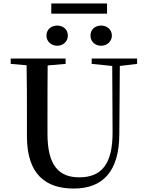

<svg xmlns="http://www.w3.org/2000/svg" viewBox="-20 -1074 849 1112"><path d="M311 -809C344 -809 373 -832 373 -868C373 -905 344 -926 311 -926C279 -926 249 -905 249 -868C249 -832 279 -809 311 -809ZM566 -809C597 -809 628 -832 628 -868C628 -905 597 -926 566 -926C532 -926 504 -905 504 -868C504 -832 532 -809 566 -809ZM277 -995H600V-1054H277ZM511 -704 630 -692 632 -310C633 -122 567 -47 439 -47C322 -47 255 -114 255 -299V-397C255 -497 255 -597 256 -695L360 -704V-735H42V-704L134 -696C136 -596 136 -496 136 -397V-284C136 -64 245 18 407 18C577 18 670 -83 671 -296L674 -692L774 -704V-735H511Z"/></svg>

Font: Noto Serif SC SemiBold
Style: Regular
Weight: 600
Designer: Ryoko NISHIZUKA 西塚涼子 (kana & ideographs); Frank Grießhammer (Latin, Greek & Cyrillic); Wenlong ZHANG 张文龙 (bopomofo); San
Foundry: Adobe
Version: Version 2.001;hotconv 1.1.0;makeotfexe 2.6.0